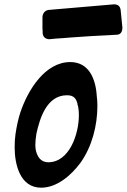

<svg xmlns="http://www.w3.org/2000/svg" viewBox="-20 -866 588 891"><path d="M240 -687C261 -688 284 -690 308 -692C338 -694 371 -696 411 -699L525 -705C541 -707 548 -720 548 -738C545 -765 543 -791 540 -818C538 -838 527 -845 510 -846L206 -820C189 -818 177 -804 177 -785V-742C177 -740 177 -737 177 -735L178 -720C178 -718 178 -716 178 -713V-711C180 -692 194 -684 210 -684ZM429 -421C424 -503 391 -578 306 -578C189 -578 109 -448 74 -343C64 -312 57 -278 52 -244V-245C49 -224 48 -203 48 -182C48 -103 73 5 171 5C244 5 310 -52 353 -110C407 -185 432 -284 432 -375C432 -390 431 -406 429 -421ZM204 -113C160 -113 144 -156 144 -193C144 -209 146 -227 149 -246C164 -313 195 -424 291 -424C326 -424 334 -405 340 -383L339 -384C345 -368 346 -346 346 -330C346 -246 303 -113 204 -113Z"/></svg>

Font: Bangerz
Style: Regular
Weight: 400
Designer: vernon adams
Foundry: Vernon Adams
Version: Version 2.10;December 28, 2023;FontCreator 13.0.0.2683 64-bi